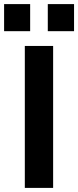

<svg xmlns="http://www.w3.org/2000/svg" viewBox="-47 -916 381 936"><path d="M212 0V-692H74V0ZM314 -764V-896H186V-764ZM100 -764V-896H-27V-764Z"/></svg>

Font: RazerF5
Style: Bold
Weight: 700
Foundry: Razer Inc.
Version: Version 2